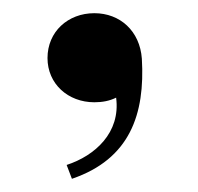

<svg xmlns="http://www.w3.org/2000/svg" viewBox="-20 -735 300 291"><path d="M81 -485 89 -464C177 -494 200 -562 195 -646C192 -688 162 -715 123 -715C83 -715 52 -687 52 -647C52 -608 83 -580 123 -580C135 -580 146 -582 156 -587C163 -534 124 -499 81 -485Z"/></svg>

Font: Sprat
Style: Bold
Weight: 700
Designer: Ethan Nakache
Foundry: Collletttivo
Version: Version 2.000;Glyphs 3.2 (3217)